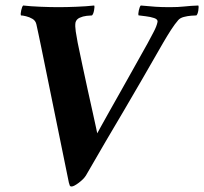

<svg xmlns="http://www.w3.org/2000/svg" viewBox="-20 -666 741 697"><path d="M192 -640Q221 -640 258 -641.5Q295 -643 322 -646Q324 -642 321.5 -628.5Q319 -615 314 -610Q308 -610 294.5 -608.5Q281 -607 269 -601.5Q257 -596 254 -584Q252 -572 255 -551.5Q258 -531 262 -511Q270 -472 279.5 -427.5Q289 -383 298.5 -339.5Q308 -296 316 -260.5Q324 -225 328.5 -203.5Q333 -182 333 -182Q333 -182 345 -204Q357 -226 376.5 -260.5Q396 -295 418.5 -335Q441 -375 462 -412.5Q483 -450 497.5 -476Q512 -502 516 -509Q526 -528 537.5 -549.5Q549 -571 552 -587Q553 -596 539.5 -600.5Q526 -605 509 -607Q492 -609 485 -610Q484 -610 483 -610Q481 -615 484 -628.5Q487 -642 491 -646Q523 -643 544.5 -641.5Q566 -640 597 -640Q627 -640 649.5 -642.5Q672 -645 700 -646Q702 -642 700 -628.5Q698 -615 693 -610Q687 -610 674 -609Q661 -608 647.5 -604.5Q634 -601 627 -593Q614 -578 600.5 -557Q587 -536 573 -512Q531 -439 496.5 -379Q462 -319 430 -265Q398 -211 364.5 -154Q331 -97 292 -29Q284 -16 266 -2.5Q248 11 240 11Q234 11 233 6.5Q232 2 230 -3L129 -498Q125 -519 120 -541Q115 -563 112 -578Q109 -591 98 -597.5Q87 -604 74.5 -607Q62 -610 56 -610Q54 -615 57 -628.5Q60 -642 64 -646Q90 -643 127 -641.5Q164 -640 192 -640Z"/></svg>

Font: Amiri
Style: Bold Italic
Weight: 700
Italic angle: 10°
Designer: Khaled Hosny
Version: Version 0.113